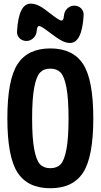

<svg xmlns="http://www.w3.org/2000/svg" viewBox="-20 -1000 540 1030"><path d="M194.8 -118.7Q214.8 -97.7 250 -97.7Q285.2 -97.7 305.2 -118.7Q325.2 -139.6 336.4 -199.2Q347.7 -258.8 347.7 -364.7Q347.7 -470.7 336.4 -530.3Q325.2 -589.8 305.2 -610.8Q285.2 -631.8 250 -631.8Q214.8 -631.8 194.8 -610.8Q174.8 -589.8 163.6 -530.3Q152.3 -470.7 152.3 -364.7Q152.3 -258.8 163.6 -199.2Q174.8 -139.6 194.8 -118.7ZM74.2 -656.2Q128.9 -740.2 250 -740.2Q371.1 -740.2 425.8 -656.2Q480.5 -572.3 480.5 -365.2Q480.5 -158.2 425.8 -74.2Q371.1 9.8 250 9.8Q128.9 9.8 74.2 -74.2Q19.5 -158.2 19.5 -365.2Q19.5 -572.3 74.2 -656.2ZM323.2 -917Q325.2 -939.5 341.3 -954.6Q357.4 -969.7 377.9 -969.7Q400.4 -969.7 415 -955.1Q429.7 -940.4 428.7 -918Q419.9 -769.5 355.5 -769.5Q334 -769.5 310.1 -782.2Q286.1 -794.9 240.2 -830.1Q201.2 -860.4 189.9 -860.4Q178.7 -860.4 176.8 -833Q174.8 -810.5 158.7 -795.4Q142.6 -780.3 122.1 -780.3Q99.6 -780.3 85 -794.9Q70.3 -809.6 71.3 -832Q80.1 -980.5 144.5 -980.5Q167 -980.5 190.9 -968.3Q214.8 -956.1 259.8 -919.9Q298.8 -889.6 310.1 -889.6Q321.3 -889.6 323.2 -917Z"/></svg>

Font: Rounded Mgen+ 1mn bold
Style: Bold
Weight: 700
Designer: [Source Han Sans]
Ryoko NISHIZUKA  (kana & ideographs); Paul D. Hunt (Latin, Greek & Cyrillic); Wenlong ZHANG  (bopomofo
Version: Version 1.059.20150602